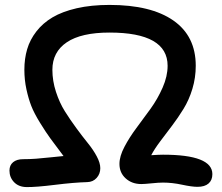

<svg xmlns="http://www.w3.org/2000/svg" viewBox="-20 -762 894 773"><path d="M86.9 -8.8Q55.2 -9.3 36.6 -28.6Q18.1 -47.9 18.1 -75.2Q18.1 -96.7 32.7 -108.9Q47.4 -121.1 73.2 -121.1Q99.1 -121.1 125 -123Q150.9 -125 185.3 -128.7Q219.7 -132.3 235.8 -133.8Q200.7 -180.2 182.9 -204.6Q165 -229 141.1 -267.8Q117.2 -306.6 106 -335.4Q94.7 -364.3 86.4 -402.3Q78.1 -440.4 78.1 -481Q78.1 -525.9 89.4 -564Q100.6 -602.1 126.5 -635.5Q152.3 -668.9 191.4 -692.1Q230.5 -715.3 288.8 -728.8Q347.2 -742.2 420.9 -742.2Q587.9 -742.2 678 -679.4Q768.1 -616.7 768.1 -497.1Q768.1 -449.2 754.6 -404.5Q741.2 -359.9 718.8 -323.5Q696.3 -287.1 673.3 -256.8Q650.4 -226.6 625.7 -193.8Q601.1 -161.1 588.9 -137.2Q621.1 -139.2 636.2 -139.2Q835 -139.2 835 -61Q835 -36.6 819.6 -23.2Q804.2 -9.8 774.9 -9.8Q752.9 -9.8 713.1 -18.3Q673.3 -26.9 636.2 -26.9Q618.2 -26.9 589.8 -23.9Q561.5 -21 548.8 -21Q511.2 -21 486.1 -43.7Q460.9 -66.4 460.9 -102.1Q460.9 -132.8 481 -170.9Q501 -209 529.3 -246.8Q557.6 -284.7 586.2 -324.2Q614.7 -363.8 634.8 -409.4Q654.8 -455.1 654.8 -497.1Q654.8 -630.9 420.9 -630.9Q307.1 -630.9 249 -591.8Q190.9 -552.7 190.9 -481Q190.9 -436.5 205.3 -392.3Q219.7 -348.1 241 -314.2Q262.2 -280.3 287.4 -246.1Q312.5 -211.9 333.7 -185.8Q355 -159.7 369.4 -132.8Q383.8 -106 383.8 -85Q383.8 -62 369.1 -45.7Q354.5 -29.3 331.1 -28.8Q277.3 -27.3 200.9 -17.8Q124.5 -8.3 86.9 -8.8Z"/></svg>

Font: Shantell Sans Bouncy
Style: Regular
Weight: 500
Designer: Stephen Nixon, Anya Danilova, Shantell Martin
Foundry: Arrow Type
Version: Version 1.006;[9816181b4]